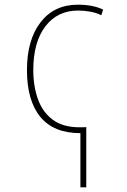

<svg xmlns="http://www.w3.org/2000/svg" viewBox="-20 -558 540 819"><path d="M323 10Q209 10 152 -59.5Q95 -129 95 -259Q95 -388 153 -463Q211 -538 312 -538Q377 -538 420 -517L412 -493Q390 -504 364 -508.5Q338 -513 313 -513Q225 -513 173.5 -445.5Q122 -378 122 -259Q122 -190 142 -134.5Q162 -79 205.5 -47Q249 -15 320 -15Q327 -15 334 -15Q341 -15 348 -16V241H323Z"/></svg>

Font: Noto Sans Mono ExtraCondensed Thin
Style: Regular
Weight: 100
Width: 2
Designer: Monotype Design Team
Foundry: Monotype Imaging Inc.
Version: Version 2.014; ttfautohint (v1.8.4.7-5d5b)